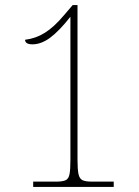

<svg xmlns="http://www.w3.org/2000/svg" viewBox="-20 -738 550 758"><path d="M111 0V-21H202Q227 -21 239 -26.5Q251 -32 254.5 -50.5Q258 -69 258 -107V-672Q214 -616 178.5 -589.5Q143 -563 108 -563Q79 -563 79 -581Q121 -586 157 -608.5Q193 -631 231 -676L267 -718H286V-107Q286 -69 290 -50.5Q294 -32 306 -26.5Q318 -21 342 -21H429V0Z"/></svg>

Font: Noto Serif Hebrew SemiCondensed Thin
Style: Regular
Weight: 100
Width: 4
Designer: Monotype Design Team
Foundry: Monotype Imaging Inc.
Version: Version 2.004; ttfautohint (v1.8.4.7-5d5b)